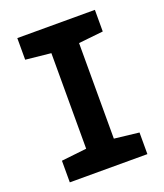

<svg xmlns="http://www.w3.org/2000/svg" viewBox="-133 -804 765 893"><g transform="rotate(-20 250.0 -357.0)"><path d="M58 0V-107L183 -121V-594L58 -607V-714H442V-607L320 -594V-121L442 -107V0Z"/></g></svg>

Font: Noto Sans Mono Condensed Extra
Style: Regular
Weight: 800
Width: 3
Designer: Monotype Design Team
Foundry: Monotype Imaging Inc.
Version: Version 1.900